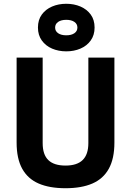

<svg xmlns="http://www.w3.org/2000/svg" viewBox="-20 -985 694 1017"><path d="M327 12Q242 12 184.5 -13Q127 -38 97.5 -91.5Q68 -145 68 -230V-680H206V-227Q206 -166 236 -137Q266 -108 327 -108Q388 -108 418 -137.5Q448 -167 448 -227V-680H586V-230Q586 -145 556.5 -91.5Q527 -38 469.5 -13Q412 12 327 12ZM331 -713Q290 -713 256 -727.5Q222 -742 201.5 -770.5Q181 -799 181 -839Q181 -880 201.5 -908Q222 -936 256 -950.5Q290 -965 331 -965Q372 -965 406 -950.5Q440 -936 460.5 -908Q481 -880 481 -839Q481 -799 460.5 -770.5Q440 -742 406 -727.5Q372 -713 331 -713ZM331 -798Q358 -798 374 -809Q390 -820 390 -839Q390 -858 374 -869Q358 -880 331 -880Q304 -880 288 -869Q272 -858 272 -839Q272 -820 288 -809Q304 -798 331 -798Z"/></svg>

Font: Titillium Web SemiBold
Style: Regular
Weight: 600
Designer: Mohamed Gaber, Accademia di Belle Arti di Urbino
Foundry: Kief Type Foundry, Accademia di Belle Arti di Urbino
Version: Version 3.000; ttfautohint (v1.8.4)